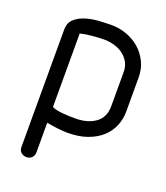

<svg xmlns="http://www.w3.org/2000/svg" viewBox="-135 -649 790 916"><g transform="rotate(20 260.0 -190.5)"><path d="M404 -365Q404 -394 391.5 -415.5Q379 -437 359.5 -451Q340 -465 315 -472Q290 -479 265 -479Q239 -479 205 -476Q171 -473 144 -466V-93Q153 -88 168 -85Q183 -82 199.5 -80.5Q216 -79 232.5 -78.5Q249 -78 262 -78Q325 -78 364.5 -106.5Q404 -135 404 -192ZM480 -192Q480 -153 465.5 -118.5Q451 -84 422.5 -58Q394 -32 351 -16.5Q308 -1 250 -1Q210 -1 144 -13V137Q144 154 133.5 164.5Q123 175 107 175Q90 175 79 165Q68 155 68 138V-458Q68 -494 90.5 -513.5Q113 -533 145 -542.5Q177 -552 213 -554Q249 -556 275 -556Q315 -556 352.5 -542Q390 -528 418 -503Q446 -478 463 -443Q480 -408 480 -365Z"/></g></svg>

Font: VDS Compensated
Style: Light
Weight: 300
Designer: artmaker
Foundry: artmaker
Version: Version 1.000 2012 initial release